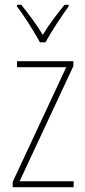

<svg xmlns="http://www.w3.org/2000/svg" viewBox="-20 -876 357 803"><path d="M288 -93H33V-115L257 -595H51V-620H287V-600L62 -118H288ZM147 -699Q134 -723 116.5 -751.5Q99 -780 81.5 -806Q64 -832 51 -849V-856H69Q90 -830 115 -796Q140 -762 159 -730Q178 -762 201 -793Q224 -824 250 -856H267V-849Q244 -818 216.5 -775.5Q189 -733 170 -699Z"/></svg>

Font: Noto Sans Kannada UI Condensed Thin
Style: Regular
Weight: 100
Width: 3
Designer: Jelle Bosma - Monotype Design Team
Foundry: Monotype Imaging Inc.
Version: Version 2.005; ttfautohint (v1.8.4.7-5d5b)